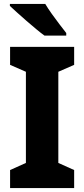

<svg xmlns="http://www.w3.org/2000/svg" viewBox="-20 -951 426 971"><path d="M355 0H31V-91L111 -127V-588L31 -623V-714H355V-623L275 -588V-127L355 -91ZM209 -931Q222 -909 241.5 -881.5Q261 -854 281 -828Q301 -802 315 -784V-771H205Q188 -783 164 -803Q140 -823 114.5 -845Q89 -867 66.5 -887.5Q44 -908 30 -921V-931Z"/></svg>

Font: Noto Sans Devanagari UI SemiCondensed ExtraBold
Style: Regular
Weight: 800
Width: 4
Designer: Jelle Bosma - Monotype Design Team
Foundry: Monotype Imaging Inc.
Version: Version 2.004; ttfautohint (v1.8.4.7-5d5b)